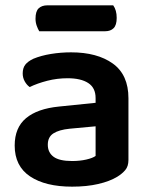

<svg xmlns="http://www.w3.org/2000/svg" viewBox="-20 -684 562 719"><path d="M250 -81Q279 -81 303 -86.5Q327 -92 338 -100V-211L241 -202Q201 -198 180 -184.5Q159 -171 159 -142Q159 -113 180.5 -97Q202 -81 250 -81ZM246 -488Q344 -488 402.5 -446Q461 -404 461 -316V-85Q461 -61 449 -47Q437 -33 419 -22Q391 -5 348 5Q305 15 250 15Q150 15 92.5 -23.5Q35 -62 35 -139Q35 -206 77.5 -241.5Q120 -277 201 -285L338 -299V-317Q338 -355 310.5 -373Q283 -391 233 -391Q194 -391 157 -381.5Q120 -372 91 -358Q80 -366 72.5 -379.5Q65 -393 65 -409Q65 -429 74.5 -441.5Q84 -454 105 -464Q134 -476 171 -482Q208 -488 246 -488ZM127 -567Q122 -575 117.5 -587.5Q113 -600 113 -614Q113 -642 125 -653Q137 -664 157 -664H404Q417 -646 417 -617Q417 -590 405.5 -578.5Q394 -567 374 -567Z"/></svg>

Font: Baloo Bhaina 2 SemiBold
Style: Regular
Weight: 600
Designer: Yesha Goshar, Manish Minz, Shuchita Grover and Ek Type
Foundry: Ek Type
Version: Version 1.640;hotconv 1.0.111;makeotfexe 2.5.65597; ttfautoh